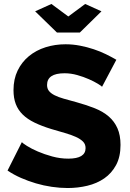

<svg xmlns="http://www.w3.org/2000/svg" viewBox="-20 -939 655 967"><path d="M239 -919 324 -856 409 -919 491 -882 382 -775H267L157 -882ZM494 -502Q491 -506 473 -517Q455 -528 428 -540Q401 -552 369 -561Q337 -570 305 -570Q217 -570 217 -511Q217 -493 226.5 -481Q236 -469 254.5 -459.5Q273 -450 301 -442Q329 -434 366 -424Q417 -410 458 -393.5Q499 -377 527.5 -352.5Q556 -328 571.5 -293Q587 -258 587 -209Q587 -149 564.5 -107.5Q542 -66 505 -40.5Q468 -15 420 -3.5Q372 8 321 8Q282 8 241 2Q200 -4 161 -15.5Q122 -27 85.5 -43Q49 -59 18 -80L90 -223Q94 -218 116 -204Q138 -190 170.5 -176Q203 -162 243 -151Q283 -140 324 -140Q411 -140 411 -193Q411 -213 398 -226Q385 -239 362 -249.5Q339 -260 307.5 -269Q276 -278 239 -289Q190 -304 154 -321.5Q118 -339 94.5 -362Q71 -385 59.5 -415Q48 -445 48 -485Q48 -541 69 -584Q90 -627 126 -656.5Q162 -686 209.5 -701Q257 -716 310 -716Q347 -716 383 -709Q419 -702 452 -691Q485 -680 513.5 -666Q542 -652 566 -638Z"/></svg>

Font: Oxford Sans
Style: Regular
Weight: 800
Designer: Matt McInerney, Pablo Impallari, Rodrigo Fuenzalida
Foundry: Matt McInerney, Pablo Impallari, Rodrigo Fuenzalida
Version: Version 3.000g; ttfautohint (v1.5) -l 8 -r 28 -G 28 -x 14 -D